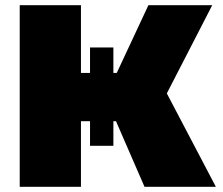

<svg xmlns="http://www.w3.org/2000/svg" viewBox="-20 -720 858 740"><path d="M427 -253 537 0H812L623 -360L798 -700H552L430 -439H417V-537H327V-439H292V-700H56V0H292V-253H327V-158H417V-253Z"/></svg>

Font: Montserrat Custom Black
Style: Regular
Weight: 900
Designer: Julieta Ulanovsky
Foundry: Julieta Ulanovsky
Version: Version 7.200